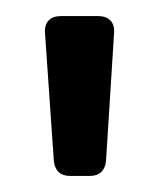

<svg xmlns="http://www.w3.org/2000/svg" viewBox="-20 -816 199 239"><path d="M36 -775 47 -616C48 -604 55 -597 67 -597H92C104 -597 111 -604 112 -616L122 -775C123 -789 115 -796 102 -796H56C43 -796 35 -789 36 -775Z"/></svg>

Font: Arvore Sans
Style: Regular
Weight: 400
Designer: Jonny Pinhorn (Latin) Dan Schunck (customization for Arvore)
Version: Version 1.000;Glyphs 3.3 (3305)